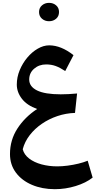

<svg xmlns="http://www.w3.org/2000/svg" viewBox="-20 -985 677 1361"><path d="M243.2 -212.4Q170.9 -238.3 135 -285.2Q99.1 -332 99.1 -385.3Q99.1 -438 119.6 -487.5Q140.1 -537.1 173.6 -576.9Q207 -616.7 247.8 -640.1Q288.6 -663.6 328.6 -663.6Q412.6 -663.6 501 -594.2L442.4 -481.4Q405.3 -505.9 374.5 -517.1Q343.8 -528.3 307.1 -528.3Q256.8 -528.3 221.9 -498Q187 -467.8 187 -421.4Q187 -371.6 242.4 -344Q297.9 -316.4 410.6 -316.4Q463.4 -316.4 526.4 -322.3L511.7 -184.6Q447.8 -182.6 387.5 -162.4Q327.1 -142.1 276.6 -107.4Q226.1 -72.8 190.7 -26.9Q155.3 19 141.1 72.8Q150.9 111.3 186.5 138.7Q222.2 166 274.4 180.2Q326.7 194.3 386.2 194.3Q419.9 194.3 459.2 189.2Q498.5 184.1 535.9 175Q573.2 166 601.6 154.3L636.7 273.9Q588.9 311.5 516.6 333.7Q444.3 356 368.7 356Q278.8 356 206.8 325.4Q134.8 294.9 92.8 238.8Q50.8 182.6 50.8 106.9Q50.8 7.3 103.5 -74Q156.2 -155.3 243.2 -212.4ZM256.8 -899.9Q256.8 -929.2 277.6 -947Q298.3 -964.8 327.6 -964.8Q357.4 -964.8 377.9 -947Q398.4 -929.2 398.4 -899.9Q398.4 -870.1 377.9 -852.3Q357.4 -834.5 327.6 -834.5Q298.3 -834.5 277.6 -852.3Q256.8 -870.1 256.8 -899.9Z"/></svg>

Font: Pinar DS4-SemiBold
Style: Regular
Weight: 600
Designer: Amin Abedi
Version: Version 2.000